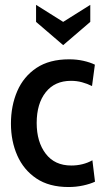

<svg xmlns="http://www.w3.org/2000/svg" viewBox="-20 -742 425 772"><path d="M255.5 10Q177.5 10 126.2 -24.5Q75 -59 49.5 -116.8Q24 -174.5 24 -245Q24 -317 49.5 -375.8Q75 -434.5 126.8 -469Q178.5 -503.5 258 -503.5Q288.5 -503.5 315.2 -497.5Q342 -491.5 361.5 -482L350 -396Q331 -405.5 310 -411.2Q289 -417 265.5 -417Q200 -417 163.8 -371Q127.5 -325 127.5 -247.5Q127.5 -171.5 163.8 -124Q200 -76.5 266.5 -76.5Q313.5 -76.5 351.5 -97.5L362 -11.5Q343 -2.5 314.5 3.8Q286 10 255.5 10ZM234 -560.5 125 -654V-722.5L234 -654L343 -722.5V-654Z"/></svg>

Font: Cabin Condensed Medium
Style: Regular
Weight: 500
Width: 3
Designer: Pablo Impallari
Foundry: Pablo Impallari. http://www.impallari.com Igino Marini. http://www.ikern.com
Version: Version 3.001; ttfautohint (v1.8.3)